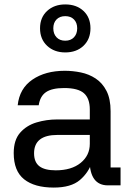

<svg xmlns="http://www.w3.org/2000/svg" viewBox="-20 -838 589 868"><path d="M525 0H468Q386 0 385 -113L397 -108Q381 -58 341 -24Q301 10 223 10Q136 10 89 -27.5Q42 -65 42 -146Q42 -205 71 -238Q100 -271 145 -284.5Q190 -298 239 -298H386V-343Q386 -393 359.5 -416.5Q333 -440 270 -440Q215 -440 188 -421.5Q161 -403 155 -362H60Q68 -438 126.5 -478Q185 -518 273 -518Q309 -518 345.5 -510.5Q382 -503 412.5 -483Q443 -463 461.5 -427Q480 -391 480 -335V-81H525ZM134 -145Q134 -105 158 -86.5Q182 -68 232 -68Q303 -68 344.5 -101.5Q386 -135 386 -188V-228H240Q134 -228 134 -145ZM275 -601Q225 -601 193 -631Q161 -661 161 -710Q161 -759 193 -788.5Q225 -818 275 -818Q326 -818 357.5 -788.5Q389 -759 389 -710Q389 -661 357.5 -631Q326 -601 275 -601ZM275 -654Q300 -654 314.5 -669.5Q329 -685 329 -710Q329 -735 314.5 -750Q300 -765 275 -765Q250 -765 235.5 -750Q221 -735 221 -710Q221 -685 235.5 -669.5Q250 -654 275 -654Z"/></svg>

Font: 42dot Sans Medium
Style: Regular
Weight: 500
Designer: 42dot
Version: Version 1.000